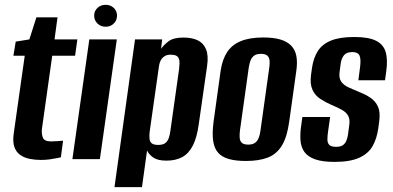

<svg xmlns="http://www.w3.org/2000/svg" viewBox="-20 -658 1624 794"><path d="M148.6 3.4Q125.5 3.4 103.5 -0.9Q81.5 -5.2 64.5 -16.7Q47.4 -28.2 39.6 -49.8Q31.8 -71.4 36.9 -107L82.3 -427.6H35.5L45 -485.9L101.4 -495L130.5 -586.3H217.8L205.5 -495H300L290.5 -427.6H196L153.6 -126.7Q151 -106 156.9 -89.6Q162.8 -73.2 191 -73.2Q203.6 -73.2 220.6 -74.5Q237.6 -75.9 240.8 -76.2L231.7 -7.4Q229.5 -7.1 217.1 -4.4Q204.7 -1.7 186.5 0.9Q168.4 3.4 148.6 3.4Z M279.4 0 349.4 -495H463.1L393.1 0ZM417 -547.4Q396.7 -547.4 383.1 -560.7Q369.4 -574 369.4 -593.2Q369.4 -612.5 383.1 -625.3Q396.7 -638.1 417 -638.1Q437.2 -638.1 450.5 -625.3Q463.9 -612.5 463.9 -593.2Q463.9 -574 450.5 -560.7Q437.2 -547.4 417 -547.4Z M453.4 116 538.4 -495H650.5L646.1 -456.2Q657.8 -473 677.9 -487.9Q698 -502.7 738.8 -502.7Q773.6 -502.7 797.5 -491.4Q821.4 -480 832 -454.3Q842.7 -428.5 836.4 -385L802 -144.8Q794.6 -89.6 777.7 -56.4Q760.7 -23.1 733.7 -8.4Q706.7 6.3 668.5 6.3Q632.5 6.3 614.3 -6.2Q596.1 -18.7 588.1 -35.4L567.1 116ZM634 -58.7Q653.3 -58.7 663.2 -66.1Q673.1 -73.5 677.9 -87.1Q682.6 -100.6 684.6 -117L720.7 -373.2Q722.3 -386 722.5 -396.6Q722.6 -407.2 719.8 -415.2Q717 -423.1 709.1 -427.5Q701.2 -431.9 686.4 -431.9Q672.2 -431.9 663.2 -427.1Q654.1 -422.3 648.8 -414.9Q643.4 -407.6 640.8 -399Q638.2 -390.4 637.2 -382.7L599 -114.1Q597.1 -97.4 598.3 -84.5Q599.4 -71.6 607.7 -65.2Q616 -58.7 634 -58.7Z M997 7.7Q956 7.7 927.6 -0.1Q899.1 -7.8 882.6 -25.8Q866.1 -43.8 861.5 -75.5Q856.9 -107.1 863.3 -155.7L892.5 -365.9Q899.6 -412.9 919.8 -443.2Q940 -473.5 976.7 -488.3Q1013.4 -503 1069 -503Q1111 -503 1139.5 -494.6Q1167.9 -486.1 1184.3 -469.2Q1200.6 -452.2 1205.5 -426.5Q1210.5 -400.8 1205.5 -365.9L1176.2 -156.4Q1167.5 -91.6 1145.7 -56Q1124 -20.4 1087.5 -6.4Q1051 7.7 997 7.7ZM1006.5 -60Q1024.5 -60 1034.6 -67.3Q1044.6 -74.6 1049.9 -88Q1055.1 -101.3 1057.1 -117.7L1093.5 -377.9Q1096.1 -395 1094.8 -407.9Q1093.5 -420.7 1085.3 -428Q1077.2 -435.3 1059.2 -435.3Q1041.1 -435.3 1031.1 -428Q1021 -420.7 1016.1 -407.9Q1011.2 -395 1008.6 -377.9L972.2 -117.7Q970.2 -101.3 971.2 -88Q972.2 -74.6 980.3 -67.3Q988.5 -60 1006.5 -60Z M1363.3 11.5Q1313.2 11.5 1283.2 0.8Q1253.2 -9.8 1239.1 -29.3Q1225 -48.8 1222.7 -76.7Q1220.5 -104.7 1225.5 -138.6L1230.5 -174.2H1345.2L1336.8 -115Q1334.1 -96.6 1334 -81.9Q1333.8 -67.1 1341.6 -59Q1349.4 -50.8 1370 -50.8Q1389.1 -50.8 1398.9 -58.3Q1408.6 -65.8 1413 -77.7Q1417.4 -89.6 1419 -100.7L1424.1 -138.8Q1428.1 -163.8 1420 -178.7Q1412 -193.5 1394.5 -203.4Q1377 -213.3 1350.8 -224.2Q1325.7 -235.1 1304.1 -249.4Q1282.5 -263.7 1272 -287.2Q1261.5 -310.7 1266.1 -347.4L1270.1 -376.4Q1276.2 -418.6 1294.6 -447.3Q1313 -475.9 1349.5 -490.5Q1386 -505 1444.8 -505Q1503.9 -505 1534.7 -489.7Q1565.5 -474.5 1574.8 -443.1Q1584.2 -411.6 1577.2 -362.5L1572.2 -326.1H1462L1469.3 -382.7Q1473.2 -415.8 1466.3 -429.2Q1459.5 -442.7 1437.3 -442.7Q1413 -442.7 1402.6 -429.7Q1392.2 -416.6 1389.3 -397.6L1384.2 -359.2Q1380.9 -333.7 1392.1 -319Q1403.4 -304.3 1424 -295.4Q1444.6 -286.5 1467.4 -276.7Q1492.3 -267.1 1512.4 -253.4Q1532.6 -239.8 1543 -217.1Q1553.3 -194.5 1548.3 -157L1544.3 -127Q1538.5 -85 1520.9 -53.9Q1503.3 -22.8 1465.7 -5.7Q1428.2 11.5 1363.3 11.5Z"/></svg>

Font: Alumni Sans Thin
Style: Italic
Weight: 100
Italic angle: -8°
Designer: Robert E. Leuschke
Foundry: Robert E. Leuschke
Version: Version 1.016